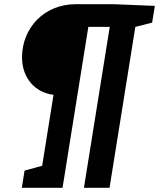

<svg xmlns="http://www.w3.org/2000/svg" viewBox="-20 -725 760 915"><path d="M84 170H278L401 -597H503L380 170H502L625 -597L705 -617L718 -697L520 -705H341C188 -705 85 -589 85 -452C85 -352 148 -284 235 -273L181 65L97 88Z"/></svg>

Font: Bitter
Style: Bold Italic
Weight: 700
Designer: Sol Matas
Foundry: Sol Matas
Version: Version 1.002